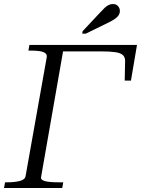

<svg xmlns="http://www.w3.org/2000/svg" viewBox="-32 -933 700 953"><path d="M-12 0 -7 -28H3Q39 -28 65.5 -34.5Q92 -41 95 -59L200 -649Q202 -663 191.5 -670Q181 -677 162.5 -679.5Q144 -682 118 -682H109L114 -710H648L618 -533H587L589 -631Q589 -649 578 -659.5Q567 -670 540.5 -674Q514 -678 468 -678H281L172 -55Q169 -43 183 -37Q197 -31 219 -29.5Q241 -28 262 -28H282L277 0ZM466 -872Q478 -885 487.5 -894Q497 -903 507 -908Q517 -913 528 -913Q545 -913 554 -902.5Q563 -892 563 -879Q563 -867 556.5 -857Q550 -847 536.5 -838Q523 -829 502 -819L394 -766H376L378 -778Z"/></svg>

Font: Roboto Serif 120pt Expanded Light
Style: Italic
Weight: 300
Width: 7
Italic angle: -10°
Designer: Greg Gazdowicz
Foundry: Commercial Type
Version: Version 1.008